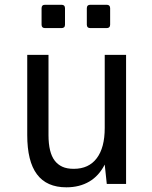

<svg xmlns="http://www.w3.org/2000/svg" viewBox="-20 -778 642 812"><path d="M170.4 -659.2Q155.8 -659.2 155.8 -673.8V-743.2Q155.8 -757.8 170.4 -757.8H240.2Q254.9 -757.8 254.9 -743.2V-673.8Q254.9 -659.2 240.2 -659.2ZM361.8 -659.2Q347.2 -659.2 347.2 -673.8V-743.2Q347.2 -757.8 361.8 -757.8H431.2Q445.8 -757.8 445.8 -743.2V-673.8Q445.8 -659.2 431.2 -659.2ZM260.7 14.2Q177.2 14.2 136.2 -41Q95.2 -95.7 95.2 -207V-545.9H185.1V-207Q185.1 -132.8 211.4 -98.6Q224.1 -82 243.4 -73Q262.7 -64 292 -64Q355.5 -64 389.2 -108.9Q422.9 -153.3 422.9 -236.8V-545.9H513.2V0H431.6L422.9 -82Q398.4 -34.2 357.9 -10.3Q316.4 14.2 260.7 14.2Z"/></svg>

Font: Hack
Style: Regular
Weight: 400
Monospace: yes
Designer: Christopher Simpkins
Foundry: Christopher Simpkins
Version: Version 2.019; ttfautohint (v1.4.1) -l 4 -r 80 -G 350 -x 0 -